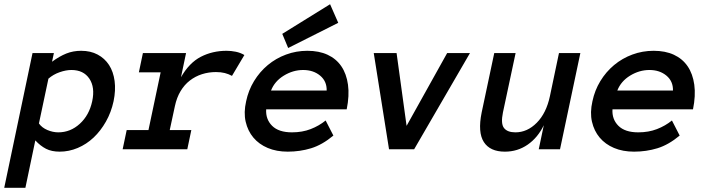

<svg xmlns="http://www.w3.org/2000/svg" viewBox="-82 -706 3377 908"><path d="M71.8 -455.1H172.9L164.1 -414.1Q199.2 -439.9 231.7 -452.9Q264.2 -465.8 301.8 -465.8Q346.2 -465.8 379.6 -448Q413.1 -430.2 433.6 -398.7Q454.1 -367.2 460 -323Q465.8 -278.8 455.1 -227.1Q443.8 -174.8 418.9 -130.9Q394 -86.9 360.6 -55.4Q327.1 -23.9 285.6 -6.3Q244.1 11.2 200.2 11.2Q162.1 11.2 135.5 -2.4Q108.9 -16.1 85 -42L38.1 182.1H-62ZM102.1 -122.1Q116.2 -102.1 142.1 -91.1Q168 -80.1 193.8 -80.1Q251 -80.1 295.4 -120.6Q339.8 -161.1 354 -227.1Q368.2 -293 340.6 -334Q313 -375 255.9 -375Q230 -375 200 -364.5Q169.9 -354 147 -334Z M1015.1 -347.2Q999 -356 981 -360.6Q962.9 -365.2 939 -365.2Q904.8 -365.2 873.3 -355.2Q841.8 -345.2 815.9 -325.2Q790 -305.2 772 -275.1Q753.9 -245.1 745.1 -204.1L720.7 -90.8H822.8L803.7 0H498L517.1 -90.8H620.1L677.7 -363.8H574.7L593.8 -455.1H797.9L773.9 -340.8Q813 -409.2 867.9 -437.5Q922.9 -465.8 989.7 -465.8Q1010.7 -465.8 1032.7 -461.4Q1054.7 -457 1073.7 -445.8Z M1176.8 -189Q1173.8 -142.1 1204.8 -111.1Q1235.8 -80.1 1298.8 -80.1Q1347.7 -80.1 1387.2 -95.5Q1426.8 -110.8 1458 -136.2L1494.6 -64.9Q1441.9 -21 1389.4 -4.9Q1336.9 11.2 1278.8 11.2Q1225.6 11.2 1184.1 -6.3Q1142.6 -23.9 1116.2 -55.4Q1089.8 -86.9 1079.8 -130.4Q1069.8 -173.8 1082 -227.1Q1092.8 -278.8 1119.4 -322.5Q1146 -366.2 1184.3 -398.2Q1222.7 -430.2 1270.8 -448Q1318.8 -465.8 1371.6 -465.8Q1426.8 -465.8 1467.3 -447Q1507.8 -428.2 1532.2 -392.6Q1556.6 -356.9 1563.7 -305.4Q1570.8 -253.9 1557.6 -189ZM1462.9 -277.8Q1463.9 -321.8 1431.9 -348.4Q1399.9 -375 1351.6 -375Q1303.7 -375 1260.3 -348.4Q1216.8 -321.8 1199.7 -277.8ZM1517.6 -598.1 1280.8 -479 1252.9 -545.9 1479 -686Z M2140.6 -455.1 1876.5 0H1757.8L1685.5 -455.1H1793.5L1840.8 -110.8L2032.7 -455.1Z M2255.4 -455.1H2356.4L2296.4 -173.8Q2285.6 -121.1 2301.5 -100.6Q2317.4 -80.1 2355.5 -80.1Q2411.6 -80.1 2456.5 -125.5Q2501.5 -170.9 2518.6 -251L2561.5 -455.1H2662.6L2566.4 0H2465.8L2489.7 -113.8Q2461.4 -55.2 2413.6 -22Q2365.7 11.2 2305.7 11.2Q2235.4 11.2 2206.1 -34.4Q2176.8 -80.1 2195.8 -173.8Z M2814.5 -189Q2811.5 -142.1 2842.5 -111.1Q2873.5 -80.1 2936.5 -80.1Q2985.4 -80.1 3024.9 -95.5Q3064.5 -110.8 3095.7 -136.2L3132.3 -64.9Q3079.6 -21 3027.1 -4.9Q2974.6 11.2 2916.5 11.2Q2863.3 11.2 2821.8 -6.3Q2780.3 -23.9 2753.9 -55.4Q2727.5 -86.9 2717.5 -130.4Q2707.5 -173.8 2719.7 -227.1Q2730.5 -278.8 2757.1 -322.5Q2783.7 -366.2 2822 -398.2Q2860.4 -430.2 2908.4 -448Q2956.5 -465.8 3009.3 -465.8Q3064.5 -465.8 3105 -447Q3145.5 -428.2 3169.9 -392.6Q3194.3 -356.9 3201.4 -305.4Q3208.5 -253.9 3195.3 -189ZM3100.6 -277.8Q3101.6 -321.8 3069.6 -348.4Q3037.6 -375 2989.3 -375Q2941.4 -375 2897.9 -348.4Q2854.5 -321.8 2837.4 -277.8Z"/></svg>

Font: Anonymous Pro
Style: Bold Italic
Weight: 700
Italic angle: -12°
Monospace: yes
Designer: Mark Simonson
Version: Version 1.003